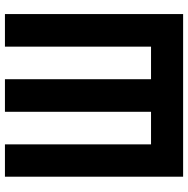

<svg xmlns="http://www.w3.org/2000/svg" viewBox="-12 -750 762 778"><g transform="rotate(-90 369.0 -361.0)"><path d="M701 0H42V-722H173V-130H305V-722H437V-130H569V-722H701Z"/></g></svg>

Font: PostBus
Style: Regular
Weight: 400
Designer: Peter Wiegel
Version: Version 1.001